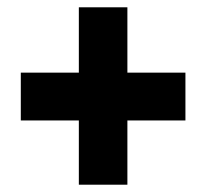

<svg xmlns="http://www.w3.org/2000/svg" viewBox="-20 -617 566 526"><path d="M329 -418H488V-287H329V-111H196V-287H37V-418H196V-597H329Z"/></svg>

Font: Noto Sans Thai Cond Blk
Style: Regular
Weight: 900
Width: 3
Designer: Monotype Design Team
Foundry: Monotype Imaging Inc.
Version: Version 2.002; ttfautohint (v1.8.4.7-5d5b)